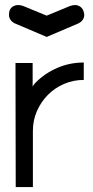

<svg xmlns="http://www.w3.org/2000/svg" viewBox="-20 -754 373 774"><path d="M42.4 -500H111.6V-405.1Q117.7 -415.2 123.7 -421.2Q161.6 -459.1 211.6 -480.6Q261.6 -502 317.7 -502V-431.8Q275.8 -431.8 238.6 -415.9Q201.5 -400 173.5 -372Q145.5 -343.9 129 -306.6Q112.6 -269.2 112.6 -226.8V0H43.4ZM168.2 -605.1 38.9 -660.1Q16.2 -672.2 16.2 -694.9Q16.2 -729.8 51 -733.8Q63.1 -733.8 73.7 -729.8L168.2 -690.9L262.1 -729.8Q273.7 -733.8 284.8 -733.8Q316.2 -729.8 319.7 -694.9Q319.7 -672.2 297 -660.1Z"/></svg>

Font: Myanmar KatKuu
Style: Regular
Weight: 400
Designer: Khon Soe Zaw Thu
Foundry: MPUA
Version: Version 1.00 September 13, 2016, initial release